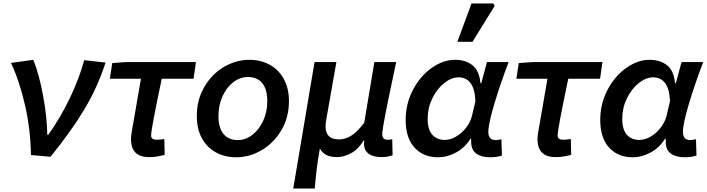

<svg xmlns="http://www.w3.org/2000/svg" viewBox="-20 -902 4114 1117"><path d="M44 -536 174 -554Q208 -469 231 -344Q254 -219 255 -118H261Q331 -216 386 -330.5Q441 -445 470 -552L594 -538Q548 -395 471.5 -267Q395 -139 274 10L160 0Q158 -147 126 -288Q94 -429 44 -536Z M742 -93Q742 -110 747 -138L800 -444H619L633 -535L715 -541H1120L1106 -444H921Q859 -150 859 -114Q859 -101 867.5 -95Q876 -89 889 -89Q906 -89 936 -93L938 -1Q909 6 890.5 9Q872 12 847 12Q742 12 742 -93Z M1125 -227Q1125 -321 1168.5 -396Q1212 -471 1282.5 -512.5Q1353 -554 1431 -554Q1497 -554 1549 -525.5Q1601 -497 1631 -442.5Q1661 -388 1661 -313Q1661 -219 1617 -144.5Q1573 -70 1502.5 -28.5Q1432 13 1354 13Q1288 13 1236 -15.5Q1184 -44 1154.5 -98Q1125 -152 1125 -227ZM1535 -313Q1535 -383 1505.5 -418.5Q1476 -454 1423 -454Q1377 -454 1337.5 -424Q1298 -394 1274.5 -342Q1251 -290 1251 -227Q1251 -158 1280.5 -122.5Q1310 -87 1363 -87Q1408 -87 1447.5 -117Q1487 -147 1511 -199Q1535 -251 1535 -313Z M1810 -541H1937L1881 -223Q1874 -186 1874 -165Q1874 -91 1953 -91Q1989 -91 2024 -113Q2059 -135 2099 -188L2158 -541H2285Q2244 -350 2224 -248Q2204 -146 2204 -121Q2204 -89 2235 -89Q2249 -89 2262 -92L2264 1Q2235 12 2201 12Q2102 12 2097 -64Q2097 -72 2100 -84H2095Q2065 -34 2023 -11Q1981 12 1939 12Q1867 12 1841 -38Q1829 28 1823 77.5Q1817 127 1811 195H1686Z M2340 -204Q2340 -298 2382 -378.5Q2424 -459 2491 -506.5Q2558 -554 2627 -554Q2689 -554 2729 -522Q2769 -490 2775 -418H2780L2813 -541H2939Q2890 -412 2855.5 -296.5Q2821 -181 2821 -134Q2821 -87 2865 -87Q2877 -87 2897 -92L2900 3Q2870 13 2832 13Q2781 13 2751 -8.5Q2721 -30 2721 -77V-95H2717Q2685 -43 2633.5 -15Q2582 13 2528 13Q2443 13 2391.5 -43.5Q2340 -100 2340 -204ZM2725 -225 2746 -314Q2742 -388 2716.5 -420Q2691 -452 2648 -452Q2606 -452 2564 -418.5Q2522 -385 2495 -329.5Q2468 -274 2468 -211Q2468 -148 2495 -118Q2522 -88 2567 -88Q2600 -88 2633.5 -107.5Q2667 -127 2691.5 -159Q2716 -191 2725 -225ZM2723 -882H2850L2858 -868L2729 -659H2641Z M3107 -93Q3107 -110 3112 -138L3165 -444H2984L2998 -535L3080 -541H3485L3471 -444H3286Q3224 -150 3224 -114Q3224 -101 3232.5 -95Q3241 -89 3254 -89Q3271 -89 3301 -93L3303 -1Q3274 6 3255.5 9Q3237 12 3212 12Q3107 12 3107 -93Z M3472 -204Q3472 -298 3514 -378.5Q3556 -459 3623 -506.5Q3690 -554 3759 -554Q3821 -554 3861 -522Q3901 -490 3907 -418H3912L3945 -541H4071Q4022 -412 3987.5 -296.5Q3953 -181 3953 -134Q3953 -87 3997 -87Q4009 -87 4029 -92L4032 3Q4002 13 3964 13Q3913 13 3883 -8.5Q3853 -30 3853 -77V-95H3849Q3817 -43 3765.5 -15Q3714 13 3660 13Q3575 13 3523.5 -43.5Q3472 -100 3472 -204ZM3857 -225 3878 -314Q3874 -388 3848.5 -420Q3823 -452 3780 -452Q3738 -452 3696 -418.5Q3654 -385 3627 -329.5Q3600 -274 3600 -211Q3600 -148 3627 -118Q3654 -88 3699 -88Q3732 -88 3765.5 -107.5Q3799 -127 3823.5 -159Q3848 -191 3857 -225Z"/></svg>

Font: Nebula Sans Semibold
Style: Regular
Weight: 600
Italic angle: -9°
Designer: Paul D. Hunt for Adobe (as Source Sans)
Foundry: Nebula Entertainment & Broadcasting LLC
Version: Version 1.010